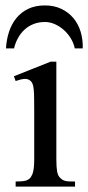

<svg xmlns="http://www.w3.org/2000/svg" viewBox="-20 -687 325 707"><path d="M37.6 0V-18.6Q62 -18.6 74 -21.7Q85.9 -24.9 92.8 -33.7Q95.7 -38.1 98.1 -43.2Q100.6 -48.3 102.3 -55.9Q104 -63.5 105 -74.5Q106 -85.4 106 -101.1V-273.4Q106 -303.2 105.7 -323.5Q105.5 -343.8 104.2 -356.9Q103 -370.1 100.3 -377.2Q97.7 -384.3 92.8 -388.7Q84 -397 71.3 -396.5Q58.6 -396 37.6 -388.7L31.2 -406.2L166.5 -460H187.5V-101.1Q187.5 -71.3 190.2 -56.4Q192.9 -41.5 199.2 -34.7Q204.1 -29.3 208.5 -26.1Q212.9 -22.9 219 -21.2Q225.1 -19.5 233.9 -19Q242.7 -18.6 256.3 -18.6V0ZM255.4 -508.8Q251 -529.3 240 -546.9Q229 -564.5 213.9 -577.6Q198.7 -590.8 181.2 -598.4Q163.6 -606 145.5 -606Q122.6 -606 103.8 -598.6Q85 -591.3 70.6 -578.1Q56.2 -564.9 46.4 -547.1Q36.6 -529.3 31.7 -508.8H2Q3.9 -541.5 13.4 -570.3Q22.9 -599.1 40.5 -620.6Q58.1 -642.1 84 -654.5Q109.9 -667 145.5 -667Q179.2 -667 205.6 -654.5Q231.9 -642.1 250 -620.6Q268.1 -599.1 276.9 -570.3Q285.6 -541.5 284.7 -508.8Z"/></svg>

Font: Doulos SIL Phon
Style: Regular
Weight: 400
Designer: Walt Agee, Victor Gaultney, Peter Martin, Debbi Hosken, Becca Hirsbrunner
Foundry: SIL International
Version: Version 5.000